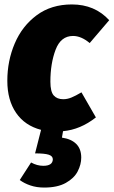

<svg xmlns="http://www.w3.org/2000/svg" viewBox="-20 -573 512 865"><path d="M264 18 259 47Q301 53 323.5 75.5Q346 98 346 137Q346 168 330 199Q314 230 276.5 251Q239 272 179 272Q145 272 117 262.5Q89 253 69 238L120 159Q147 174 175 174Q217 174 218 145Q218 130 199.5 124Q181 118 138 118L165 12Q92 -7 52.5 -64.5Q13 -122 13 -209Q13 -299 46.5 -377.5Q80 -456 145.5 -504.5Q211 -553 304 -553Q407 -553 472 -482L384 -379Q346 -411 309 -411Q254 -411 230.5 -349Q207 -287 207 -205Q207 -160 222 -143Q237 -126 265 -126Q283 -126 301.5 -133.5Q320 -141 347 -157L412 -44Q342 11 264 18Z"/></svg>

Font: Fira Sans Condensed Black
Style: Italic
Weight: 900
Width: 3
Italic angle: -8°
Designer: Carrois Corporate & Edenspiekermann AG
Foundry: Carrois Corporate GbR & Edenspiekermann AG
Version: Version 4.203